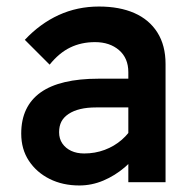

<svg xmlns="http://www.w3.org/2000/svg" viewBox="-20 -558 585 588"><path d="M373 0V-337Q373 -380 344.5 -404.5Q316 -429 271 -429Q229 -429 195 -412.5Q161 -396 132 -360L56 -436Q103 -486 160 -512Q217 -538 283 -538Q346 -538 391.5 -518Q437 -498 462 -458.5Q487 -419 487 -362V0ZM223 10Q172 10 132 -10Q92 -30 68.5 -65.5Q45 -101 45 -149Q45 -191 60 -222.5Q75 -254 104.5 -275Q134 -296 178.5 -306.5Q223 -317 281 -317H432L423 -229H274Q247 -229 226 -224Q205 -219 190 -209Q175 -199 168 -185.5Q161 -172 161 -153Q161 -133 171 -118.5Q181 -104 198 -96Q215 -88 238 -88Q271 -88 300.5 -99Q330 -110 353 -130Q376 -150 389 -175L414 -107Q393 -72 362.5 -46Q332 -20 296.5 -5Q261 10 223 10Z"/></svg>

Font: Readex Pro Medium
Style: Regular
Weight: 500
Designer: Bonnie Shaver-Troup, Thomas Jockin
Foundry: Lexend
Version: Version 1.204